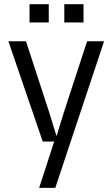

<svg xmlns="http://www.w3.org/2000/svg" viewBox="-20 -697 535 917"><path d="M167 200.2 238.8 -21H184.1L20 -500H104L212.9 -167L249 -49.8H251L287.1 -167L396 -500H477.1L244.1 200.2ZM121.1 -589.8V-676.8H212.9V-589.8ZM287.1 -589.8V-676.8H378.9V-589.8Z"/></svg>

Font: TASA Orbiter Deck
Style: Regular
Weight: 400
Designer: Weizhong Zhang
Version: Version 1.000;Glyphs 3.1.2 (3151)